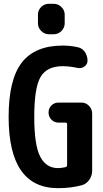

<svg xmlns="http://www.w3.org/2000/svg" viewBox="-20 -980 540 1010"><path d="M237.3 -960H262.7Q286.1 -960 303.2 -942.9Q320.3 -925.8 320.3 -903.3V-857.4Q320.3 -834 303.2 -816.9Q286.1 -799.8 262.7 -799.8H237.3Q213.9 -799.8 196.8 -816.9Q179.7 -834 179.7 -857.4V-903.3Q179.7 -926.8 196.8 -943.4Q213.9 -960 237.3 -960ZM408.2 -440.4Q431.6 -440.4 448.2 -423.3Q464.8 -406.2 464.8 -382.8V-82Q464.8 -55.7 449.7 -34.2Q434.6 -12.7 411.1 -5.9Q353.5 9.8 285.2 9.8Q25.4 9.8 25.4 -365.2Q25.4 -561.5 94.7 -650.9Q164.1 -740.2 309.6 -740.2Q351.6 -740.2 389.6 -731.4Q413.1 -726.6 426.8 -706.1Q440.4 -685.5 440.4 -661.1Q440.4 -641.6 423.8 -629.9Q407.2 -618.2 386.7 -623Q344.7 -631.8 309.6 -631.8Q226.6 -631.8 193.4 -575.2Q160.2 -518.6 160.2 -365.2Q160.2 -216.8 191.4 -156.2Q222.7 -95.7 285.2 -95.7Q301.8 -95.7 324.2 -100.6Q333 -102.5 333 -112.3V-326.2Q333 -335 324.2 -335H288.1Q265.6 -335 250.5 -350.6Q235.4 -366.2 235.4 -388.2Q235.4 -410.2 250.5 -425.3Q265.6 -440.4 288.1 -440.4Z"/></svg>

Font: Rounded Mgen+ 1mn bold
Style: Bold
Weight: 700
Designer: [Source Han Sans]
Ryoko NISHIZUKA  (kana & ideographs); Paul D. Hunt (Latin, Greek & Cyrillic); Wenlong ZHANG  (bopomofo
Version: Version 1.059.20150602